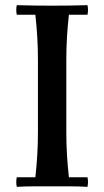

<svg xmlns="http://www.w3.org/2000/svg" viewBox="-20 -722 404 744"><path d="M45 2Q41 -17 45 -35H117Q122 -80 124.5 -122.5Q127 -165 127 -210V-490Q127 -535 124.5 -577.5Q122 -620 117 -665H45Q41 -684 45 -702Q80 -701 114 -700.5Q148 -700 182 -700Q217 -700 251 -700.5Q285 -701 319 -702Q323 -684 319 -665H247Q242 -620 239.5 -577.5Q237 -535 237 -490V-210Q237 -165 239.5 -122.5Q242 -80 247 -35H319Q323 -17 319 2Q285 0 251 0Q217 0 182 0Q148 0 114 0Q80 0 45 2Z"/></svg>

Font: Poltawski Nowy
Style: Regular
Weight: 400
Designer: Adam Pótawski, Mateusz Machalski, Borys Kosmynka, Ania Wieluska
Foundry: Capitalics.wtf
Version: Version 1.001;gftools[0.9.25]